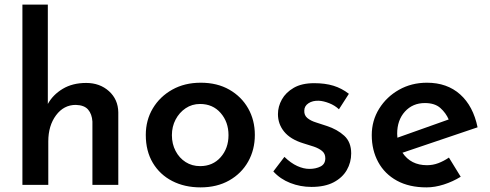

<svg xmlns="http://www.w3.org/2000/svg" viewBox="-20 -800 2120 831"><path d="M77 0V-780H187V-350Q209 -390 251.5 -415.5Q294 -441 353 -441Q412 -441 451.5 -405.5Q491 -370 492 -314V0H380V-274Q378 -306 361.5 -325.5Q345 -345 308 -346Q256 -346 222.5 -301Q189 -256 189 -188V0Z M611 -216Q611 -280 641.5 -331Q672 -382 725.5 -412Q779 -442 849 -442Q920 -442 972.5 -412Q1025 -382 1054 -331Q1083 -280 1083 -216Q1083 -152 1054 -100.5Q1025 -49 972 -19Q919 11 848 11Q779 11 725.5 -16.5Q672 -44 641.5 -95Q611 -146 611 -216ZM724 -215Q724 -177 740 -146.5Q756 -116 783.5 -98.5Q811 -81 846 -81Q901 -81 935 -119.5Q969 -158 969 -215Q969 -272 935 -311Q901 -350 846 -350Q811 -350 783.5 -331.5Q756 -313 740 -282.5Q724 -252 724 -215Z M1328 9Q1280 9 1236.5 -8Q1193 -25 1163 -58L1211 -121Q1239 -94 1266.5 -81.5Q1294 -69 1319 -69Q1347 -69 1367.5 -79.5Q1388 -90 1388 -115Q1388 -135 1374 -146.5Q1360 -158 1338 -165.5Q1316 -173 1292 -180Q1237 -197 1210 -230Q1183 -263 1183 -306Q1183 -339 1200 -369.5Q1217 -400 1251.5 -420Q1286 -440 1340 -440Q1387 -440 1423 -429Q1459 -418 1490 -394L1447 -327Q1429 -344 1404.5 -353.5Q1380 -363 1360 -364Q1333 -365 1315 -353Q1297 -341 1297 -321Q1296 -301 1310.5 -289Q1325 -277 1348 -270Q1371 -263 1394 -255Q1440 -240 1470 -212.5Q1500 -185 1500 -136Q1500 -97 1481 -64Q1462 -31 1424 -11Q1386 9 1328 9Z M1826 11Q1751 11 1698 -18Q1645 -47 1617 -98.5Q1589 -150 1589 -215Q1589 -278 1621 -329.5Q1653 -381 1707 -411.5Q1761 -442 1828 -442Q1915 -442 1971.5 -391.5Q2028 -341 2047 -249L1722 -139Q1758 -85 1828 -85Q1854 -85 1877.5 -94Q1901 -103 1923 -118L1974 -35Q1940 -14 1901 -1.5Q1862 11 1826 11ZM1699 -221Q1699 -213 1700 -204L1922 -283Q1910 -311 1886 -332.5Q1862 -354 1819 -354Q1766 -354 1732.5 -317Q1699 -280 1699 -221Z"/></svg>

Font: Synthetic SemiBold
Style: Regular
Weight: 600
Designer: Santiago Orozco
Foundry: Typemade
Version: Version 2.000; ttfautohint (v1.8.4.7-5d5b)